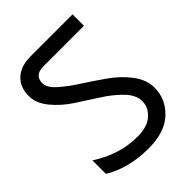

<svg xmlns="http://www.w3.org/2000/svg" viewBox="-190 -736 833 833"><g transform="rotate(-45 226.5 -319.5)"><path d="M227 3Q106 3 18 -50V-133Q119 -67 229 -67Q290 -67 321.5 -95.5Q353 -124 353 -162Q353 -199 318.5 -235Q284 -271 235 -302Q186 -333 137.5 -365Q89 -397 54.5 -439Q20 -481 20 -526Q20 -580 54 -611Q88 -642 148 -642H405V-572H157Q101 -572 101 -523Q101 -496 135 -465.5Q169 -435 217.5 -404Q266 -373 315 -338.5Q364 -304 398 -259Q432 -214 432 -166Q432 -97 380 -47Q328 3 227 3Z"/></g></svg>

Font: Hind Regular
Style: Regular
Weight: 400
Designer: Manushi Parikh, Satya Rajpurohit
Foundry: Indian Type Foundry
Version: Version 1.201;PS 1.0;hotconv 1.0.78;makeotf.lib2.5.61930; tt